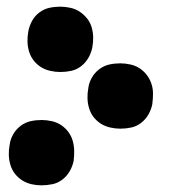

<svg xmlns="http://www.w3.org/2000/svg" viewBox="-20 -548 540 576"><path d="M161 -332Q146 -332 130.5 -335.5Q115 -339 102.5 -347Q90 -355 81 -366.5Q72 -378 67.5 -392.5Q63 -407 62.5 -422.5Q62 -438 65 -454Q68 -470 76 -485Q84 -500 98 -510.5Q112 -521 128 -524.5Q144 -528 161 -528Q176 -528 191.5 -524.5Q207 -521 219 -513Q231 -505 240.5 -493.5Q250 -482 254.5 -467.5Q259 -453 259.5 -437.5Q260 -422 257 -406Q254 -390 245.5 -375Q237 -360 223.5 -349.5Q210 -339 194 -335.5Q178 -332 161 -332ZM341 -162Q326 -162 310.5 -165.5Q295 -169 282.5 -177Q270 -185 261 -196.5Q252 -208 247.5 -222.5Q243 -237 242.5 -252.5Q242 -268 245 -284Q247 -300 255.5 -315Q264 -330 278 -340.5Q292 -351 308 -354.5Q324 -358 341 -358Q356 -358 371.5 -354.5Q387 -351 399 -343Q411 -335 420 -323.5Q429 -312 434 -297.5Q439 -283 439 -267.5Q439 -252 437 -236Q434 -220 425.5 -205Q417 -190 403.5 -179.5Q390 -169 374 -165.5Q358 -162 341 -162ZM104 8Q89 8 74 4.5Q59 1 46.5 -7Q34 -15 25 -26.5Q16 -38 11.5 -52.5Q7 -67 6.5 -82.5Q6 -98 9 -114Q11 -130 19.5 -145Q28 -160 42 -170.5Q56 -181 72 -184.5Q88 -188 105 -188Q120 -188 135.5 -184.5Q151 -181 163 -173Q175 -165 184 -153.5Q193 -142 197.5 -127.5Q202 -113 202.5 -97.5Q203 -82 201 -66Q198 -50 189.5 -35Q181 -20 167.5 -9.5Q154 1 137.5 4.5Q121 8 104 8Z"/></svg>

Font: Iosevka Heavy
Style: Italic
Weight: 900
Italic angle: -9°
Monospace: yes
Designer: Belleve Invis
Foundry: Belleve Invis
Version: Version 32.5.0; ttfautohint (v1.8.4)